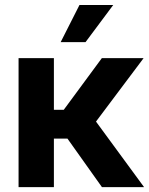

<svg xmlns="http://www.w3.org/2000/svg" viewBox="-20 -768 611 788"><path d="M56.2 0V-529.3H201.2V-317.4H241.7L397.9 -529.3H569.3L374 -269L571.3 0H398.4L256.8 -199.2H201.2V0ZM229 -595.2 306.2 -747.6H444.8L331.1 -595.2Z"/></svg>

Font: Inter 24pt
Style: Bold
Weight: 700
Designer: Rasmus Andersson
Foundry: rsms
Version: Version 4.001;git-66647c0bb